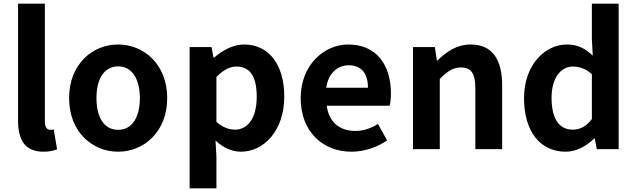

<svg xmlns="http://www.w3.org/2000/svg" viewBox="-20 -818 3491 1053"><path d="M218 14C252 14 276 8 293 1L275 -108C265 -106 261 -106 255 -106C241 -106 226 -117 226 -151V-798H79V-157C79 -53 115 14 218 14Z M628 14C768 14 897 -94 897 -280C897 -466 768 -574 628 -574C487 -574 359 -466 359 -280C359 -94 487 14 628 14ZM628 -106C551 -106 509 -174 509 -280C509 -385 551 -454 628 -454C704 -454 747 -385 747 -280C747 -174 704 -106 628 -106Z M1020 215H1167V44L1162 -47C1204 -8 1252 14 1301 14C1424 14 1539 -97 1539 -289C1539 -461 1456 -574 1319 -574C1258 -574 1201 -542 1154 -502H1151L1140 -560H1020ZM1269 -107C1238 -107 1203 -118 1167 -149V-396C1205 -434 1239 -453 1277 -453C1354 -453 1388 -394 1388 -287C1388 -165 1335 -107 1269 -107Z M1908 14C1977 14 2048 -10 2103 -48L2053 -138C2012 -113 1973 -100 1928 -100C1844 -100 1784 -147 1772 -238H2117C2121 -252 2124 -279 2124 -306C2124 -462 2044 -574 1890 -574C1757 -574 1629 -461 1629 -280C1629 -95 1751 14 1908 14ZM1769 -337C1781 -418 1833 -460 1892 -460C1965 -460 1998 -412 1998 -337Z M2245 0H2392V-385C2433 -426 2463 -448 2508 -448C2563 -448 2587 -418 2587 -331V0H2734V-349C2734 -490 2682 -574 2561 -574C2485 -574 2428 -534 2379 -486H2376L2365 -560H2245Z M3083 14C3141 14 3197 -17 3238 -58H3242L3253 0H3373V-798H3226V-601L3231 -513C3191 -550 3152 -574 3089 -574C2969 -574 2854 -462 2854 -280C2854 -96 2943 14 3083 14ZM3121 -107C3047 -107 3005 -165 3005 -282C3005 -393 3058 -453 3121 -453C3157 -453 3192 -442 3226 -411V-165C3194 -123 3160 -107 3121 -107Z"/></svg>

Font: Source Han Sans KR
Style: Bold
Weight: 700
Designer: Ryoko NISHIZUKA 西塚涼子 (kana, bopomofo & ideographs); Paul D. Hunt (Latin, Greek & Cyrillic); Sandoll Communications 산돌커뮤니
Foundry: Adobe
Version: Version 2.004;hotconv 1.0.118;makeotfexe 2.5.65603